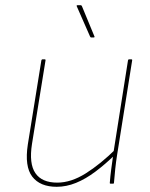

<svg xmlns="http://www.w3.org/2000/svg" viewBox="-20 -706 575 738"><path d="M198 12Q134 12 104 -27Q74 -66 87 -151L139 -474Q140 -478 144 -478H151Q156 -478 155 -474L103 -153Q91 -77 116 -40.5Q141 -4 200 -4Q253 -4 309.5 -39.5Q366 -75 427 -135L424 -113Q385 -75 347 -46.5Q309 -18 272 -3Q235 12 198 12ZM405 0Q404 0 403 -0.5Q402 -1 402 -3Q404 -29 407.5 -55.5Q411 -82 415 -110L416 -119L472 -474Q473 -477 474 -477.5Q475 -478 477 -478H484Q489 -478 488 -474L430 -110Q426 -85 423 -57Q420 -29 418 -3Q418 0 415 0ZM331 -562Q329 -562 328 -563Q327 -564 326 -566L275 -682Q274 -684 275 -685Q276 -686 277 -686H290Q292 -686 293 -685Q294 -684 295 -682L343 -566Q344 -564 343 -563Q342 -562 340 -562Z"/></svg>

Font: Sofia Sans Hairline
Style: Italic
Weight: 1
Italic angle: -9°
Designer: Botio Nikoltchev, Ani Petrova
Foundry: lettersoup
Version: Version 4.102